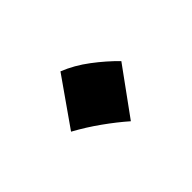

<svg xmlns="http://www.w3.org/2000/svg" viewBox="-46 -526 419 419"><g transform="rotate(-45 163.5 -316.0)"><path d="M147 -409.2Q177.7 -397 205.8 -375.7Q233.9 -354.5 256.8 -331.1L178.7 -223.6Q155.8 -243.7 128.2 -263.4Q100.6 -283.2 70.3 -299.8Z"/></g></svg>

Font: Pinar DS1 Regular
Style: Regular
Weight: 400
Designer: Amin Abedi
Version: Version 3.000